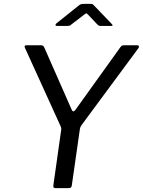

<svg xmlns="http://www.w3.org/2000/svg" viewBox="-20 -977 742 997"><path d="M692.1 -742Q699.3 -742 701.1 -737.3Q702.8 -732.5 698.6 -726.7L403.9 -328Q399.6 -322.4 397.2 -316Q394.9 -309.7 393.1 -295.1L353 -15Q351.7 -5.6 347.4 -2.8Q343.1 0 332.6 0H269Q260.3 0 258.3 -4.1Q256.2 -8.1 257.2 -15.3L296.7 -295.4Q298.7 -305.7 298 -310.4Q297.4 -315.1 294.6 -321.8L109.9 -727.7Q106.8 -734.6 108.3 -738.3Q109.7 -742 119.1 -742H191.8Q200.8 -742 204.6 -738.3Q208.4 -734.5 211.2 -727.6L352.1 -407.7Q359.7 -389.8 372.5 -407.7L605 -731.8Q610.1 -738.4 613.8 -740.2Q617.5 -742 626.4 -742H692.1ZM484.2 -851.4 437.1 -901.1Q430.1 -908.5 427.7 -907.9Q425.2 -907.3 415.7 -899.9L349.7 -849.2Q343.4 -844.3 340.1 -843.4Q336.8 -842.5 330.4 -842.5H275.2Q269.1 -842.5 268.3 -846.8Q267.4 -851.2 272.7 -855.4L388.5 -947.9Q394.3 -953 399.7 -954.9Q405.2 -956.8 414.1 -956.8H453.3Q460.7 -956.8 464.2 -952.6Q467.8 -948.4 471.1 -945.6L560 -852.9Q565.5 -847.2 564.7 -844.9Q563.9 -842.5 556.5 -842.5H500.4Q495 -842.5 491.6 -844.9Q488.2 -847.3 484.2 -851.4Z"/></svg>

Font: Libre Franklin Thin
Style: Italic
Weight: 100
Italic angle: -8°
Designer: Pablo Impallari, Rodrigo Fuenzalida, Nhung Nguyen
Foundry: Impallari Type
Version: Version 3.000